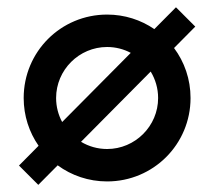

<svg xmlns="http://www.w3.org/2000/svg" viewBox="-20 -492 588 527"><path d="M274 -83C247.9 -83 223.4 -90.2 202.4 -102.8L393.6 -295.6C406.5 -274.4 414 -249.5 414 -223C414 -146 351 -83 274 -83ZM85.1 15.4 138.3 -38.2C176.2 -10.4 223.1 6 274 6C401 6 503 -96 503 -223C503 -274.6 486.2 -322 457.7 -360.2L516 -419L463 -472L403.6 -412.1C366.8 -437.3 322.2 -452 274 -452C147 -452 45 -350 45 -223C45 -174.1 60.1 -129 85.9 -91.9L32.1 -37.6ZM338.9 -346.9 150.6 -157.1C140 -176.8 134 -199.2 134 -223C134 -300 197 -363 274 -363C297.4 -363 319.5 -357.2 338.9 -346.9Z"/></svg>

Font: Glacial Indifference
Style: Medium
Weight: 500
Version: Version 1.001